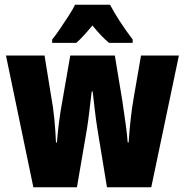

<svg xmlns="http://www.w3.org/2000/svg" viewBox="-20 -852 776 806"><path d="M389 -310Q383 -347 378 -390Q373 -433 369 -468H365Q360 -428 355 -384.5Q350 -341 345 -311L303 -66H120L5 -619H167L195 -446Q203 -405 208 -353.5Q213 -302 215 -254H219Q222 -293 227.5 -337.5Q233 -382 243 -435L275 -619H462L493 -432Q501 -378 507.5 -331.5Q514 -285 516 -254H520Q523 -301 528.5 -351Q534 -401 542 -446L572 -619H731L615 -66H429ZM442 -832Q476 -767 537 -686V-672H438Q408 -696 368 -745Q324 -692 300 -672H199V-686Q213 -703 232 -731Q251 -759 269 -787Q287 -815 295 -832Z"/></svg>

Font: Noto Sans Malayalam UI ExtraCondensed Black
Style: Regular
Weight: 900
Width: 2
Designer: Jelle Bosma - Monotype Design Team
Foundry: Monotype Imaging Inc.
Version: Version 2.104; ttfautohint (v1.8.4.7-5d5b)